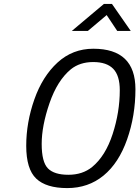

<svg xmlns="http://www.w3.org/2000/svg" viewBox="-20 -951 712 981"><path d="M451 -98Q519 -154 555.5 -266Q592 -378 592 -490Q592 -565 558.5 -599.5Q525 -634 456.5 -634Q388 -634 342 -597Q273 -540 233 -424Q193 -308 193 -215.5Q193 -123 225 -90.5Q257 -58 329.5 -58Q402 -58 451 -98ZM457 -702Q672 -702 672 -495Q672 -360 629.5 -239Q587 -118 509 -54Q431 10 323.5 10Q216 10 165 -38.5Q114 -87 114 -206Q114 -325 155.5 -443Q197 -561 274 -631.5Q351 -702 457 -702ZM347 -793 511 -931H552L648 -793H579L525 -874L429 -793Z"/></svg>

Font: Titillium Web
Style: Italic
Weight: 400
Italic angle: -13°
Version: Version 1.002;PS 57.000;hotconv 1.0.70;makeotf.lib2.5.55311